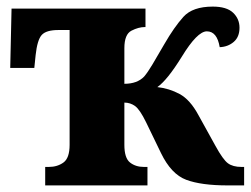

<svg xmlns="http://www.w3.org/2000/svg" viewBox="-20 -562 760 582"><path d="M117 0H427V-56H416Q391 -56 374 -69.5Q357 -83 357 -123V-251Q375 -251 389.5 -240.5Q404 -230 423 -191L468 -98Q499 -34 544.5 -17Q590 0 670 0H720V-56H712Q686 -56 671 -67Q656 -78 633 -120L581 -214Q556 -260 524.5 -277Q493 -294 457 -298Q487 -319 531 -390Q578 -467 607 -467Q638 -467 646 -419Q671 -420 688.5 -435Q706 -450 706 -478Q706 -505 686.5 -523.5Q667 -542 625 -542Q564 -542 536 -511Q508 -480 478 -428Q456 -390 442 -366.5Q428 -343 417 -330Q396 -308 357 -308V-416Q357 -458 378.5 -469Q400 -480 419 -480H421V-536H15L11 -356H84L88 -395Q93 -441 106.5 -456Q120 -471 157 -471H191V-123Q191 -83 172.5 -69.5Q154 -56 128 -56H117Z"/></svg>

Font: Noto Serif SemiCondensed Extra
Style: Regular
Weight: 800
Width: 4
Designer: Monotype Design Team
Foundry: Monotype Imaging Inc.
Version: Version 1.002